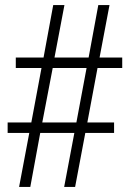

<svg xmlns="http://www.w3.org/2000/svg" viewBox="-20 -734 512 754"><path d="M55 0 95 -212H10V-253H103L143 -467H42V-508H151L189 -714H233L194 -508H328L366 -714H410L371 -508H460V-467H363L323 -253H428V-212H315L275 0H232L272 -212H138L99 0ZM146 -253H280L320 -467H187Z"/></svg>

Font: Noto Serif Lao Condensed Light
Style: Regular
Weight: 300
Width: 3
Designer: Monotype Design Team
Foundry: Monotype Imaging Inc.
Version: Version 2.003; ttfautohint (v1.8.4.7-5d5b)